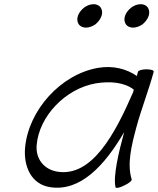

<svg xmlns="http://www.w3.org/2000/svg" viewBox="-20 -876 754 917"><path d="M465 -800C470 -815 468 -829 461 -840C454 -850 442 -856 427 -856C412 -856 395 -850 382 -840C368 -829 357 -815 352 -800C347 -785 349 -771 356 -760C363 -750 376 -744 390 -744C405 -744 422 -750 436 -760C449 -771 460 -785 465 -800ZM690 -800C695 -815 693 -829 686 -840C679 -850 667 -856 652 -856C637 -856 620 -850 607 -840C593 -829 582 -815 577 -800C572 -785 574 -771 581 -760C588 -750 601 -744 615 -744C630 -744 647 -750 661 -760C674 -771 685 -785 690 -800ZM609 -19C586 -93 608 -181 631 -267C655 -356 690 -444 714 -533C716 -540 701 -545 680 -545C659 -545 641 -540 639 -533C637 -527 635 -520 634 -513C584 -547 521 -564 449 -552C269 -521 117 -349 100 -173C91 -79 131 5 220 18C363 40 479 -84 573 -245C547 -150 519 -32 532 19C534 24 552 21 573 10C595 0 611 -13 609 -19ZM255 -56C191 -66 150 -116 155 -182C166 -321 293 -453 438 -478C507 -489 574 -483 619 -448C618 -444 617 -440 616 -436C530 -238 420 -30 255 -56Z"/></svg>

Font: Nupuram Light Oblique
Style: Regular
Weight: 300
Designer: Santhosh Thottingal (santhosh.thottingal@gmail.com)
Foundry: SMC
Version: Version 1.000